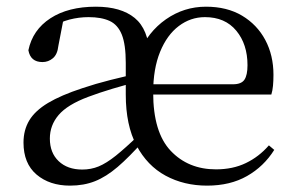

<svg xmlns="http://www.w3.org/2000/svg" viewBox="-20 -551 898 585"><path d="M193.3 14.6Q131.1 14.6 91.3 -19.2Q51.6 -53.1 51.6 -116.5Q51.6 -154.9 69.3 -184.3Q86.9 -213.6 126.3 -237.3Q165.7 -260.9 230.9 -282.3Q270.5 -295.7 317.2 -307.5Q364 -319.3 404.8 -327.7V-303.1Q364.8 -293.3 322.6 -280.6Q280.5 -267.9 248.3 -255.7Q185.3 -232 158.6 -200.6Q131.9 -169.3 131.9 -128.8Q131.9 -85.4 158.8 -59.9Q185.7 -34.4 230.6 -34.4Q257.5 -34.4 280.8 -44Q304 -53.6 332.9 -76.6Q361.7 -99.7 403.6 -140L419.8 -121.1H416.8Q373.3 -72.2 338.4 -42.3Q303.4 -12.4 269.4 1.1Q235.4 14.6 193.3 14.6ZM610.9 14.6Q540.7 14.6 484.6 -15.7Q428.5 -46.1 395.9 -107.7Q363.2 -169.4 363.2 -263V-359.2Q363.2 -415.4 351.1 -445.6Q338.9 -475.8 313.8 -487.3Q288.8 -498.8 250 -498.8Q220.5 -498.8 191.7 -491.4Q162.9 -484 129.7 -463.7L173.2 -491.1L157.8 -411.1Q155 -385.2 141.2 -373.6Q127.4 -361.9 109.4 -361.9Q72.9 -361.9 66.5 -397.9Q79.4 -460 133.6 -495.3Q187.8 -530.6 272.2 -530.6Q348.5 -530.6 390.4 -496.3Q432.3 -462 435.9 -384L402.5 -386.8Q430.6 -453.8 485.6 -492.2Q540.7 -530.6 607.5 -530.6Q671.7 -530.6 717.5 -503.3Q763.4 -475.9 788.3 -429.2Q813.2 -382.4 813.2 -323.2Q813.2 -304.9 811.8 -289.8Q810.4 -274.6 806.7 -262.9H397.8V-294.2H689.7Q715.4 -294.2 724.8 -308.2Q734.1 -322.1 734.1 -352.3Q734.1 -416.2 699.9 -457.5Q665.7 -498.8 604.6 -498.8Q560.6 -498.8 524.8 -471.7Q488.9 -444.7 467.8 -393.1Q446.7 -341.5 446.7 -268.9Q446.7 -148 500.1 -91.5Q553.6 -35 638.1 -35Q689.5 -35 729.2 -54.2Q769 -73.3 799.3 -108.1L815.6 -94.3Q783.8 -43.7 732.6 -14.6Q681.4 14.6 610.9 14.6Z"/></svg>

Font: Noto Serif KR
Style: Regular
Weight: 200
Designer: Ryoko NISHIZUKA 西塚涼子 (kana & ideographs); Frank Grießhammer (Latin, Greek & Cyrillic); Wenlong ZHANG 张文龙 (bopomofo); San
Foundry: Adobe
Version: Version 2.001;hotconv 1.1.0;makeotfexe 2.6.0